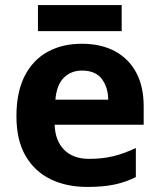

<svg xmlns="http://www.w3.org/2000/svg" viewBox="-20 -729 631 759"><path d="M303 -556Q379 -556 433.5 -527Q488 -498 518 -443Q548 -388 548 -308V-236H196Q198 -173 233.5 -137Q269 -101 332 -101Q385 -101 428 -111.5Q471 -122 517 -144V-29Q477 -9 432.5 0.5Q388 10 325 10Q243 10 180 -20.5Q117 -51 81 -113Q45 -175 45 -269Q45 -365 77.5 -428.5Q110 -492 168 -524Q226 -556 303 -556ZM304 -450Q261 -450 232.5 -422Q204 -394 199 -335H408Q407 -385 382 -417.5Q357 -450 304 -450ZM461 -709V-606H130V-709Z"/></svg>

Font: Noto Sans New Tai Lue
Style: Bold
Weight: 700
Version: Version 2.003